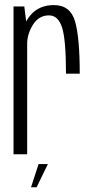

<svg xmlns="http://www.w3.org/2000/svg" viewBox="-20 -622 378 774"><path d="M246 -325H301.5Q301.5 -470.5 282.5 -536Q263.5 -601.5 197 -601.5Q138 -601.5 103.2 -561.2Q68.5 -521 68.5 -462L89.5 -444.5Q89.5 -485 113 -522.5Q136.5 -560 177.5 -560Q214.5 -560 230.2 -511Q246 -462 246 -325ZM34.5 0H89.5V-504.5L78 -596H34.5ZM105 133H127.5L173 39.5H135.5Z"/></svg>

Font: Anybody Condensed Light
Style: Regular
Weight: 300
Width: 3
Designer: Tyler Finck
Foundry: Etcetera Type Company
Version: Version 1.113;gftools[0.9.25]